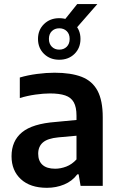

<svg xmlns="http://www.w3.org/2000/svg" viewBox="-20 -910 583 940"><path d="M209.5 9.5Q128 9.5 82.2 -32.8Q36.5 -75 36.5 -145Q36.5 -220 87.8 -262.2Q139 -304.5 253 -313L379 -325L393 -249L265.5 -237.5Q213 -232.5 190 -212.5Q167 -192.5 167 -157.5Q167 -122 188 -103Q209 -84 250 -84Q277 -84 304.5 -94.5Q332 -105 354.5 -129.5V-344Q354.5 -385.5 341.2 -409.2Q328 -433 299.2 -442.8Q270.5 -452.5 224.5 -452.5Q193.5 -452.5 154 -447Q114.5 -441.5 77 -430V-530.5Q115.5 -542 161.2 -548Q207 -554 247 -554Q327.5 -554 379.8 -533.8Q432 -513.5 457.5 -465.8Q483 -418 483 -336V0H374.5L365 -56.5H358.5Q333.5 -23 294.2 -6.8Q255 9.5 209.5 9.5ZM270 -617.5Q225 -617.5 195.5 -646.2Q166 -675 166 -719.5Q166 -763.5 195.5 -792.2Q225 -821 270 -821Q315.5 -821 344.8 -792.2Q374 -763.5 374 -719.5Q374 -675 344.8 -646.2Q315.5 -617.5 270 -617.5ZM270 -667Q292.5 -667 306.8 -681.2Q321 -695.5 321 -719.5Q321 -743.5 306.8 -757.5Q292.5 -771.5 270 -771.5Q248 -771.5 233.8 -757.5Q219.5 -743.5 219.5 -719.5Q219.5 -695.5 233.8 -681.2Q248 -667 270 -667ZM343 -760 283 -796.5 358 -890H456.5Z"/></svg>

Font: Encode Sans Condensed Thin SemiBold
Style: Regular
Weight: 600
Version: Version 3.002